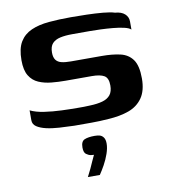

<svg xmlns="http://www.w3.org/2000/svg" viewBox="-79 -533 750 838"><g transform="rotate(-10 295.5 -114.0)"><path d="M43 -95Q67 -83 104 -77.5Q141 -72 181 -70.5Q221 -69 252 -69Q263 -69 279.5 -69Q296 -69 307 -70Q339 -71 362 -77.5Q385 -84 397 -99Q409 -114 409 -141Q409 -174 391 -184.5Q373 -195 336 -195Q324 -195 308.5 -195Q293 -195 272 -195Q251 -195 220 -195Q189 -195 158 -198Q127 -201 101.5 -212Q76 -223 61 -247.5Q46 -272 46 -316Q46 -368 64 -397.5Q82 -427 115 -441.5Q148 -456 193 -460Q238 -464 291 -464Q323 -464 361 -463Q399 -462 432.5 -459Q466 -456 484 -450Q512 -448 527 -434.5Q542 -421 542 -401Q542 -398 542 -390Q542 -382 542 -374Q542 -366 542 -365Q534 -373 512.5 -378Q491 -383 463.5 -385.5Q436 -388 409 -389Q382 -390 363 -390H284Q253 -390 230.5 -385Q208 -380 195.5 -366.5Q183 -353 183 -326Q183 -305 191.5 -293.5Q200 -282 216.5 -278Q233 -274 258 -274Q311 -274 345.5 -274Q380 -274 394 -274Q441 -274 476 -266Q511 -258 530.5 -231Q550 -204 550 -147Q550 -93 527.5 -61Q505 -29 466 -15Q427 -1 375 2Q336 5 300 5Q264 5 224 5Q190 4 157.5 2Q125 0 99.5 -6Q74 -12 58.5 -22.5Q43 -33 43 -51ZM243 236Q253 217 260 202Q267 187 273 173Q279 159 286 145Q283 145 280 144.5Q277 144 273 144Q262 142 252 134.5Q242 127 242 105Q242 78 258 71Q274 64 303 64Q315 64 325 66.5Q335 69 342 78.5Q349 88 349 106Q349 126 340.5 150.5Q332 175 319.5 197.5Q307 220 296 236Z"/></g></svg>

Font: Genos SemiBold
Style: Regular
Weight: 600
Designer: Robert E. Leuschke
Foundry: Robert E. Leuschke
Version: Version 1.010